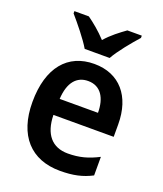

<svg xmlns="http://www.w3.org/2000/svg" viewBox="-142 -859 814 961"><g transform="rotate(20 264.5 -378.0)"><path d="M200 -606H333C357 -650 412 -716 446 -754V-766H369C336 -742 299 -715 266 -677C233 -713 195 -744 164 -766H87V-754C121 -715 175 -649 200 -606ZM272 -552C132 -552 45 -452 45 -267C45 -89 137 10 292 10C362 10 411 -1 461 -27V-126C407 -98 360 -85 299 -85C215 -85 168 -140 166 -242H487V-308C487 -458 407 -552 272 -552ZM272 -461C340 -461 372 -406 372 -328H168C173 -418 212 -461 272 -461Z"/></g></svg>

Font: Noto Sans Gurmukhi SemiCondensed SemiBold
Style: Regular
Weight: 600
Width: 4
Designer: Jelle Bosma - Monotype Design Team
Foundry: Monotype Imaging Inc.
Version: Version 2.004